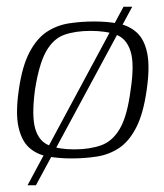

<svg xmlns="http://www.w3.org/2000/svg" viewBox="-20 -467 488 572"><path d="M36 -199Q46 -270 68 -311.5Q90 -353 120 -372.5Q150 -392 186 -397.5Q222 -403 261 -403Q299 -403 331.5 -397Q364 -391 387 -370.5Q410 -350 418.5 -309Q427 -268 417 -199Q407 -128 385.5 -86.5Q364 -45 334 -25.5Q304 -6 268 -0.5Q232 5 193 5Q155 5 122 -1Q89 -7 66.5 -27.5Q44 -48 35 -89Q26 -130 36 -199ZM369 -198Q381 -276 369 -314Q357 -352 326.5 -363.5Q296 -375 250 -375Q205 -375 172 -363.5Q139 -352 117.5 -314Q96 -276 84 -198Q74 -121 85 -83.5Q96 -46 126 -34Q156 -22 201 -22Q247 -22 281 -34Q315 -46 337 -83.5Q359 -121 369 -198ZM62 85 348 -447H374L87 85Z"/></svg>

Font: Genos Light
Style: Italic
Weight: 300
Italic angle: -8°
Designer: Robert E. Leuschke
Foundry: Robert E. Leuschke
Version: Version 1.010